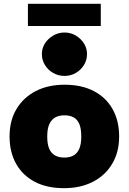

<svg xmlns="http://www.w3.org/2000/svg" viewBox="-20 -974 673 1004"><path d="M315 10Q225 10 161.5 -23.5Q98 -57 64 -118Q30 -179 30 -261Q30 -343 66 -403.5Q102 -464 166.5 -497.5Q231 -531 318 -531Q407 -531 471 -497.5Q535 -464 569 -403Q603 -342 603 -260Q603 -179 567 -118Q531 -57 466 -23.5Q401 10 315 10ZM317 -150Q345 -150 364.5 -161Q384 -172 394.5 -196Q405 -220 405 -260Q405 -301 395 -325Q385 -349 365.5 -360Q346 -371 317 -371Q289 -371 269 -360Q249 -349 238 -325Q227 -301 227 -260Q227 -220 237.5 -196Q248 -172 268 -161Q288 -150 317 -150ZM317 -577Q285 -577 258 -592.5Q231 -608 215 -634Q199 -660 199 -691Q199 -722 215 -747Q231 -772 258 -788Q285 -804 317 -804Q350 -804 376.5 -788Q403 -772 419 -747Q435 -722 435 -691Q435 -660 419 -634Q403 -608 376.5 -592.5Q350 -577 317 -577ZM126 -838V-954H507V-838Z"/></svg>

Font: REM ExtraBold
Style: Regular
Weight: 800
Designer: Octavio Pardo
Foundry: Ashler Design
Version: Version 1.005;gftools[0.9.28]